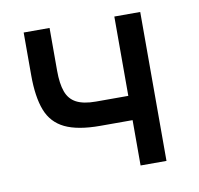

<svg xmlns="http://www.w3.org/2000/svg" viewBox="-59 -522 604 584"><g transform="rotate(-10 242.5 -230.0)"><path d="M230 -140H387V-215H230ZM330 -460V0H410V-460ZM130 -460H50V-328Q50 -261 66 -219.5Q82 -178 121.5 -159Q161 -140 230 -140V-215Q192 -215 170 -226.5Q148 -238 139 -263Q130 -288 130 -328Z"/></g></svg>

Font: Glinicke Jost Regular
Style: Regular
Weight: 400
Version: Version 3.710